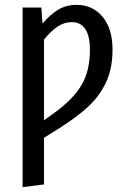

<svg xmlns="http://www.w3.org/2000/svg" viewBox="-20 -558 528 790"><path d="M443 -354Q443 -275 415.5 -217.5Q388 -160 340 -116.5Q292 -73 217 -26L161 9V201L73 212V-527H150L155 -461Q187 -499 220 -518.5Q253 -538 295 -538Q361 -538 402 -489Q443 -440 443 -354ZM350 -353Q350 -410 331 -438.5Q312 -467 276 -467Q244 -467 216.5 -448.5Q189 -430 161 -395V-63L204 -94Q279 -148 314.5 -206.5Q350 -265 350 -353Z"/></svg>

Font: Fira Sans Compressed
Style: Regular
Weight: 400
Width: 1
Designer: bBox Type GmbH & Carrois Corporate GbR & Edenspiekermann AG
Foundry: bBox Type GmbH & Carrois Corporate GbR & Edenspiekermann AG
Version: Version 4.301